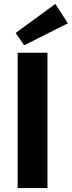

<svg xmlns="http://www.w3.org/2000/svg" viewBox="-20 -959 366 979"><path d="M222 -690V0H70V-690ZM262 -939 326 -840 103 -728 60 -791Z"/></svg>

Font: Exo 2
Style: Bold
Weight: 700
Designer: Natanael Gama
Foundry: Natanael Gama
Version: Version 2.010